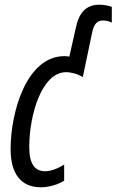

<svg xmlns="http://www.w3.org/2000/svg" viewBox="-20 -784 494 814"><path d="M153 10C190 10 226 -2 252 -18V-86C222 -68 195 -58 171 -58C127 -58 104 -90 104 -160C104 -299 158 -478 260 -478C282 -478 311 -470 331 -457L371 -648C379 -683 392 -697 417 -697C431 -697 443 -694 454 -688V-755C440 -760 422 -764 401 -764C343 -764 314 -728 301 -664L274 -544C268 -545 261 -546 253 -546C93 -546 25 -310 25 -152C25 -46 70 10 153 10Z"/></svg>

Font: Noto Sans ExtraCondensed
Style: Italic
Weight: 400
Width: 2
Italic angle: -12°
Designer: Monotype Design Team
Foundry: Monotype Imaging Inc.
Version: Version 2.013